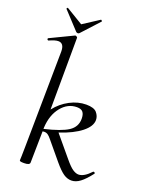

<svg xmlns="http://www.w3.org/2000/svg" viewBox="-166 -933 798 1024"><g transform="rotate(20 233.0 -421.0)"><path d="M466 -76Q470 -76 472.5 -72.5Q475 -69 473 -67Q443 -28 418.5 -9.5Q394 9 369 9Q346 9 324.5 -5.5Q303 -20 271 -58L187 -159Q175 -174 166 -180Q157 -186 145 -186L136 -185L133 -7Q133 8 101 8Q86 8 81 6.5Q76 5 75 2L76 -22L77 -74L84 -619Q84 -666 51 -666Q33 -666 0 -651H-2Q-6 -651 -7.5 -655.5Q-9 -660 -6 -662L125 -725H127Q130 -725 134 -722Q138 -719 138 -717L136 -309Q169 -351 214.5 -375Q260 -399 307 -399Q351 -399 367 -380Q383 -361 383 -339Q383 -303 339.5 -268.5Q296 -234 218 -208L315 -92Q343 -58 361 -46Q379 -34 394 -34Q425 -34 463 -75Q464 -76 466 -76ZM136 -207V-199Q230 -221 269.5 -247Q309 -273 309 -319Q309 -344 299 -356.5Q289 -369 265 -369Q213 -369 176.5 -324Q140 -279 136 -207ZM32 -843V-844Q32 -846 34.5 -848.5Q37 -851 38 -850L134 -792L225 -851Q227 -852 230.5 -848Q234 -844 232 -843L142 -745Q139 -741 133 -741Q127 -741 123 -745Z"/></g></svg>

Font: Cormorant Upright
Style: Regular
Weight: 400
Designer: Christian Thalmann (Catharsis Fonts)
Foundry: Catharsis Fonts
Version: Version 3.302